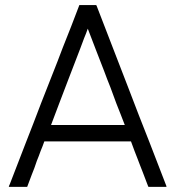

<svg xmlns="http://www.w3.org/2000/svg" viewBox="-20 -727 690 755"><path d="M154.3 -170.9Q147.5 -151.4 139.6 -132.8Q132.8 -113.3 125 -94.7Q120.1 -80.1 115.2 -66.4Q109.4 -52.7 104.5 -39.1Q99.6 -27.3 95.7 -15.6Q90.8 -3.9 86.9 7.8Q85 7.8 84 7.8Q83 7.8 81.1 7.8Q75.2 7.8 68.4 7.8Q62.5 7.8 55.7 7.8Q51.8 7.8 46.9 7.8Q43 7.8 38.1 7.8Q33.2 7.8 27.3 7.8Q21.5 7.8 15.6 7.8Q15.6 6.8 14.6 5.9Q16.6 2.9 18.6 -2.9Q48.8 -82 80.1 -162.1Q111.3 -241.2 141.6 -321.3Q163.1 -376 184.6 -430.7Q206.1 -484.4 226.6 -539.1Q243.2 -581.1 259.8 -623Q276.4 -665 292 -707Q293.9 -707 294.9 -707Q295.9 -707 296.9 -707Q303.7 -707 310.5 -707Q316.4 -707 323.2 -707Q327.1 -707 332 -707Q335.9 -707 339.8 -707Q344.7 -707 349.6 -707Q353.5 -707 358.4 -707Q359.4 -706.1 359.4 -705.1Q360.4 -704.1 360.4 -703.1Q391.6 -623 421.9 -543.9Q453.1 -463.9 483.4 -384.8Q504.9 -330.1 525.4 -275.4Q546.9 -220.7 568.4 -166Q585 -123 601.6 -80.1Q618.2 -37.1 634.8 5.9Q634.8 6.8 633.8 7.8Q630.9 7.8 624 7.8Q618.2 7.8 611.3 7.8Q605.5 7.8 598.6 7.8Q594.7 7.8 589.8 7.8Q585.9 7.8 581.1 7.8Q577.1 7.8 572.3 7.8Q567.4 7.8 563.5 7.8Q562.5 5.9 562.5 4.9Q561.5 3.9 561.5 2.9Q558.6 -3.9 556.6 -9.8Q553.7 -16.6 551.8 -22.5Q545.9 -37.1 541 -50.8Q536.1 -64.5 530.3 -78.1Q525.4 -91.8 519.5 -106.4Q514.6 -120.1 508.8 -133.8Q505.9 -142.6 502 -152.3Q499 -161.1 495.1 -170.9Q457 -170.9 418 -170.9Q378.9 -170.9 340.8 -170.9Q313.5 -170.9 286.1 -170.9Q258.8 -170.9 231.4 -170.9Q221.7 -170.9 212.9 -170.9Q204.1 -170.9 194.3 -170.9Q184.6 -170.9 174.8 -170.9Q165 -170.9 154.3 -170.9ZM470.7 -235.4Q461.9 -256.8 454.1 -278.3Q446.3 -298.8 437.5 -320.3Q425.8 -351.6 414.1 -383.8Q401.4 -415 389.6 -447.3Q373 -489.3 357.4 -530.3Q341.8 -572.3 325.2 -614.3Q318.4 -594.7 310.5 -576.2Q303.7 -556.6 295.9 -537.1Q284.2 -505.9 271.5 -473.6Q259.8 -442.4 247.1 -410.2Q230.5 -366.2 213.9 -323.2Q197.3 -279.3 180.7 -235.4Q195.3 -235.4 210.9 -235.4Q226.6 -235.4 242.2 -235.4Q266.6 -235.4 291 -235.4Q315.4 -235.4 339.8 -235.4Q364.3 -235.4 387.7 -235.4Q412.1 -235.4 436.5 -235.4Q445.3 -235.4 455.1 -235.4Q463.9 -235.4 470.7 -235.4Z"/></svg>

Font: LeFont
Style: Light
Weight: 300
Designer: Leryon MEDIA
Version: Version 1.0